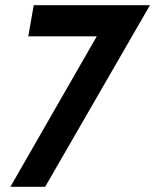

<svg xmlns="http://www.w3.org/2000/svg" viewBox="-20 -720 598 740"><path d="M558 -700 154 0H20L353 -580H89L110 -700Z"/></svg>

Font: Cabin
Style: Bold Italic
Weight: 700
Italic angle: -7°
Designer: Pablo Impallari
Foundry: Pablo Impallari. http://www.impallari.com Igino Marini. http://www.ikern.com
Version: Version 2.200